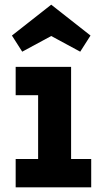

<svg xmlns="http://www.w3.org/2000/svg" viewBox="-20 -801 438 821"><path d="M47 -121H143V-394H47V-515H284V-121H370V0H47ZM31 -649 199 -781 367 -649 323 -580 199 -647 75 -580Z"/></svg>

Font: Secular One
Style: Regular
Weight: 400
Designer: Michal Sahar
Foundry: Hagilda
Version: Version 1.000